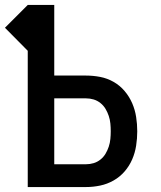

<svg xmlns="http://www.w3.org/2000/svg" viewBox="-29 -755 649 775"><path d="M83 0V-550L-9 -643L83 -735H190V-450H318Q347 -450 375.5 -444.5Q404 -439 429.5 -424.5Q455 -410 474 -387.5Q493 -365 504.5 -338.5Q516 -312 520.5 -283Q525 -254 525 -225Q525 -196 520.5 -167Q516 -138 504.5 -111.5Q493 -85 474 -63Q455 -41 429.5 -26.5Q404 -12 375.5 -6Q347 0 318 0ZM318 -92Q334 -92 349 -96.5Q364 -101 376.5 -111Q389 -121 397 -134.5Q405 -148 410 -163Q415 -178 416.5 -194Q418 -210 418 -225Q418 -241 416.5 -256.5Q415 -272 410 -287Q405 -302 397 -315.5Q389 -329 376.5 -339Q364 -349 349 -353.5Q334 -358 318 -358H190V-92Z"/></svg>

Font: Iosevka Custom SmBdEx
Style: Regular
Weight: 600
Width: 7
Monospace: yes
Designer: Belleve Invis
Foundry: Belleve Invis
Version: Version 11.2.4; ttfautohint (v1.8.4)